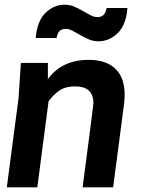

<svg xmlns="http://www.w3.org/2000/svg" viewBox="-20 -798 603 818"><path d="M400 -622Q376 -622 355.5 -631.5Q335 -641 318 -651Q301 -661 287 -668Q273 -675 259 -675Q227 -675 221 -636H132Q139 -711 175 -744.5Q211 -778 255 -778Q279 -778 299.5 -768.5Q320 -759 337 -749Q354 -739 368 -732Q382 -725 396 -725Q428 -725 434 -764H523Q517 -690 480.5 -656Q444 -622 400 -622ZM462 0H332Q377 -342 378 -358Q378 -430 300 -430Q259 -430 233.5 -412.5Q208 -395 187 -367L139 0H9L59 -380L69 -530H184V-461Q244 -543 358 -543Q432 -543 471.5 -505Q511 -467 511 -395Q511 -378 509 -359Z"/></svg>

Font: Tanohe Sans SemiBold
Style: Italic
Weight: 600
Designer: Village Type and Design LLC & Cristiano Sobral
Foundry: Cooper Hewitt Smithsonian Design Museum
Version: Version 1.00;September 29, 2021;FontCreator 13.0.0.2655 64-b